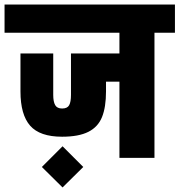

<svg xmlns="http://www.w3.org/2000/svg" viewBox="-30 -694 789 844"><path d="M0 0ZM739 -674V-550H649V0H495V-335H436V-292Q436 -223 418.5 -179.5Q401 -136 358.5 -114.5Q316 -93 243 -93Q145 -93 102.5 -141.5Q60 -190 60 -292V-459H204V-277Q204 -247 212.5 -232Q221 -217 243 -217Q266 -217 274 -231.5Q282 -246 282 -277V-459H495V-550H-10V-674ZM154 40 245 -51 336 40 245 130Z"/></svg>

Font: Biryani Black
Style: Regular
Weight: 900
Designer: Dan Reynolds and Mathieu Reguer
Foundry: Dan Reynolds and Mathieu Reguer
Version: Version 1.004; ttfautohint (v1.1) -l 5 -r 5 -G 72 -x 0 -D la